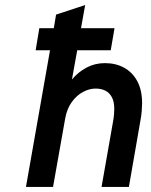

<svg xmlns="http://www.w3.org/2000/svg" viewBox="-20 -742 600 762"><path d="M83 0 178.5 -542.5H121.5L136 -630H193.5L202.5 -684L318 -722L301.5 -630H434.5L419.5 -542.5H286.5L265.5 -426.5Q290 -456 323.5 -473.8Q357 -491.5 396.5 -491.5Q439.5 -491.5 472.8 -473.2Q506 -455 525 -419.5Q544 -384 544 -332Q544 -320.5 542.5 -301.2Q541 -282 536 -256L491.5 0H383L429 -261.5Q431.5 -275 432.5 -288.5Q433.5 -302 433.5 -310Q433.5 -337.5 424.5 -355.2Q415.5 -373 398.8 -381.8Q382 -390.5 359.5 -390.5Q335 -390.5 309.8 -377.2Q284.5 -364 265 -337.2Q245.5 -310.5 238.5 -270.5L190.5 0Z"/></svg>

Font: Overpass SemiBold
Style: Italic
Weight: 600
Italic angle: -10°
Designer: Delve Withrington, Dave Bailey, Thomas Jockin
Foundry: Delve Fonts LLC
Version: Version 4.000